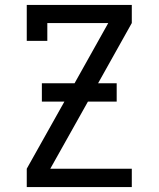

<svg xmlns="http://www.w3.org/2000/svg" viewBox="-20 -755 640 775"><path d="M88 0V-74L240 -345H149V-419H281L417 -662H171V-590H88V-735H512V-662L376 -419H451V-345H335L183 -74H512V0Z"/></svg>

Font: Nova Nerd Font
Style: Regular
Weight: 400
Designer: Belleve Invis
Foundry: Belleve Invis
Version: Version 24.1.4; ttfautohint (v1.8.4);Nerd Fonts 3.1.1